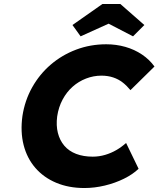

<svg xmlns="http://www.w3.org/2000/svg" viewBox="-20 -937 798 967"><path d="M405 10Q326 10 263 -16.5Q200 -43 158 -91.5Q116 -140 99 -206.5Q82 -273 93 -353Q105 -431 142 -497Q179 -563 235.5 -611.5Q292 -660 363.5 -687Q435 -714 515 -714Q565 -714 611 -701Q657 -688 695 -662.5Q733 -637 758 -602L637 -483Q619 -505 598 -521.5Q577 -538 550 -547Q523 -556 491 -556Q451 -556 413.5 -541.5Q376 -527 346 -500.5Q316 -474 295.5 -436Q275 -398 268 -351Q262 -305 271.5 -267.5Q281 -230 304 -203Q327 -176 363.5 -162Q400 -148 447 -148Q479 -148 509.5 -157Q540 -166 566.5 -181.5Q593 -197 615 -217L678 -87Q649 -59 604.5 -37Q560 -15 508 -2.5Q456 10 405 10ZM386 -754 345 -811 496 -917H586L707 -811L650 -754L513 -825H543Z"/></svg>

Font: Lexend
Style: Bold Italic
Weight: 700
Italic angle: -8.13011°
Designer: Bonnie Shaver-Troup, Thomas Jockin
Foundry: Lexend
Version: Version 1.007